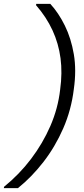

<svg xmlns="http://www.w3.org/2000/svg" viewBox="-49 -831 438 996"><path d="M212 -811Q255 -764 287.5 -698Q320 -632 334 -549.5Q348 -467 334 -369Q321 -261 279 -165Q237 -69 176 9.5Q115 88 44 145H-29L-28 138Q51 74 112 -6.5Q173 -87 212.5 -178Q252 -269 263 -366Q275 -453 265 -529Q255 -605 223.5 -673.5Q192 -742 138 -804L139 -811Z"/></svg>

Font: DM Sans 11pt Light
Style: Italic
Weight: 300
Italic angle: -10°
Version: Version 4.004;gftools[0.9.30]